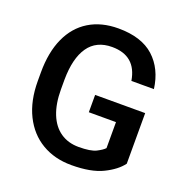

<svg xmlns="http://www.w3.org/2000/svg" viewBox="-130 -841 941 970"><g transform="rotate(20 340.5 -356.0)"><path d="M617.2 -364.7V-92.8Q587.4 -52.2 524.4 -21.2Q461.4 9.8 355.5 9.8Q265.6 9.8 197 -30.8Q128.4 -71.3 90.1 -148.4Q51.8 -225.6 51.8 -332V-378.4Q51.8 -486.3 86.7 -563.2Q121.6 -640.1 187.5 -680.4Q253.4 -720.7 344.7 -720.7Q469.2 -720.7 536.4 -659.7Q603.5 -598.6 617.2 -493.7H496.1Q475.1 -621.6 346.7 -621.6Q262.2 -621.6 219.7 -560.5Q177.2 -499.5 176.3 -384.3V-332Q176.3 -254.9 198.2 -200.2Q220.2 -145.5 261.5 -117.2Q302.7 -88.9 359.4 -88.9Q423.3 -88.9 452.6 -103.5Q482.4 -118.7 494.1 -131.8V-271.5H348.1V-364.7Z"/></g></svg>

Font: Mardoto Medium
Style: Regular
Weight: 500
Designer: Christian Robertson, Vahan Hovhannisyan
Foundry: Google
Version: Version 1.000